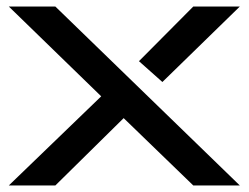

<svg xmlns="http://www.w3.org/2000/svg" viewBox="-20 -570 764 590"><path d="M717 0H574L360 -207L150 0H7L291 -274L7 -550H150ZM717 -550 479 -318 407 -382 574 -550Z"/></svg>

Font: Bruno Ace
Style: Regular
Weight: 400
Version: Version 1.100; ttfautohint (v1.8.4.7-5d5b);gftools[0.9.27]